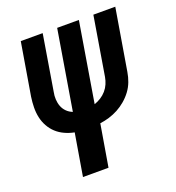

<svg xmlns="http://www.w3.org/2000/svg" viewBox="-133 -626 866 947"><g transform="rotate(-20 300.0 -152.5)"><path d="M141 215 178 -6Q152 -11 128 -22Q104 -33 85.5 -50Q67 -67 54.5 -89.5Q42 -112 36.5 -137.5Q31 -163 31.5 -190.5Q32 -218 36 -245L82 -520H197L149 -229Q145 -210 146 -190.5Q147 -171 153.5 -154Q160 -137 173 -124Q186 -111 204 -104L273 -520H387L318 -103Q336 -109 352.5 -119.5Q369 -130 381.5 -144.5Q394 -159 401.5 -176.5Q409 -194 412 -212L463 -520H578L524 -197Q520 -172 511 -148Q502 -124 486.5 -103Q471 -82 450.5 -64.5Q430 -47 407.5 -35Q385 -23 360.5 -15.5Q336 -8 312 -5L275 215Z"/></g></svg>

Font: Iosevka Extrabold Extended
Style: Italic
Weight: 800
Width: 7
Italic angle: -9°
Monospace: yes
Designer: Belleve Invis
Foundry: Belleve Invis
Version: Version 32.5.0; ttfautohint (v1.8.4)